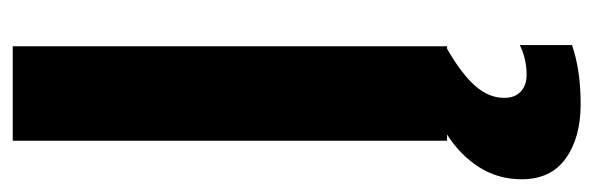

<svg xmlns="http://www.w3.org/2000/svg" viewBox="-352 -396 954 309"><g transform="rotate(-90 125.5 -242.0)"><path d="M207 117V201Q167 215 112 215Q58 215 24.5 191Q-9 167 -9 120Q-9 82 10.5 51.5Q30 21 63 0H53V-699H205V0H201Q161 23 141.5 45Q122 67 122 92Q122 109 132 118.5Q142 128 159 128Q185 128 207 117Z"/></g></svg>

Font: Prompt SemiBold
Style: Regular
Weight: 600
Designer: Katatrad Team
Foundry: CadsonDemak
Version: Version 1.000